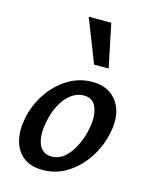

<svg xmlns="http://www.w3.org/2000/svg" viewBox="-110 -781 680 864"><g transform="rotate(15 230.0 -349.0)"><path d="M172 11Q116 11 82 -16Q48 -43 36.5 -89Q25 -135 36 -192Q49 -257 85 -311Q121 -365 173.5 -397.5Q226 -430 287 -430Q341 -430 376 -404Q411 -378 424 -333Q437 -288 424 -228Q411 -164 375 -109.5Q339 -55 287 -22Q235 11 172 11ZM195 -58Q230 -58 256.5 -81.5Q283 -105 301.5 -143Q320 -181 328 -222Q340 -281 325 -321Q310 -361 266 -361Q235 -361 207.5 -340.5Q180 -320 160.5 -283.5Q141 -247 132 -198Q120 -135 136.5 -96.5Q153 -58 195 -58ZM274 -507 195 -709H300L342 -507Z"/></g></svg>

Font: Ysabeau SemiBold
Style: Italic
Weight: 600
Italic angle: -12°
Designer: Christian Thalmann (Catharsis Fonts)
Version: Version 2.002